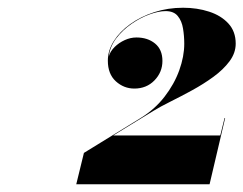

<svg xmlns="http://www.w3.org/2000/svg" viewBox="-20 -933 629 496"><path d="M521.4 -457H177L196.8 -538L344.1 -628.6Q380.1 -650.8 405.1 -683.2Q430.2 -715.6 443.1 -751.4Q456 -787.3 456 -820Q456 -840.1 452.8 -859.4Q449.7 -878.8 439.3 -891.5Q429 -904.3 407.7 -904.3Q389.7 -904.3 366.1 -895.7Q342.6 -887.2 319.8 -871.4Q297 -855.7 280.6 -834.4Q264.3 -813.1 261 -787.3Q264.9 -800.5 276.1 -811.6Q287.4 -822.7 302.2 -829.4Q317.1 -836.2 332.4 -836.2Q361.5 -836.2 380.5 -820.6Q399.6 -805 399.6 -775.6Q399.6 -746.5 379 -725.3Q358.5 -704.2 327 -704.2Q300 -704.2 279.3 -722.9Q258.6 -741.7 258.6 -776.2Q258.6 -802.6 274 -827Q289.5 -851.5 316.5 -870.8Q343.5 -890.2 378.6 -901.6Q413.7 -913 453 -913Q489.3 -913 520.2 -902.9Q551.1 -892.9 570 -872.3Q588.9 -851.8 588.9 -820.3Q588.9 -796 572.8 -774.5Q556.8 -753.1 531.3 -734.5Q505.8 -715.9 476.7 -700Q447.6 -684.1 420.7 -670.7Q393.9 -657.4 375.9 -646.3L272.4 -583H549L560.1 -628H561.6Z"/></svg>

Font: Bodoni* 72pt Fatface
Style: Italic
Weight: 900
Italic angle: -13°
Version: Version 2.3